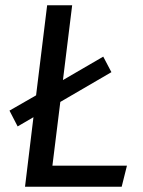

<svg xmlns="http://www.w3.org/2000/svg" viewBox="-20 -709 543 729"><path d="M75 0 107 -264 47 -229 16 -289 117 -347 159 -689H254L219 -405L372 -494L403 -435L209 -322L179 -80H462L442 0Z"/></svg>

Font: Yekcdsyqcyvpieeyorgstswgcgt
Style: Regular
Weight: 400
Italic angle: -8°
Designer: Carrois Corporate & Edenspiekermann
Foundry: Carrois Corporate GbR & Edenspiekermann AG
Version: Version 2.001